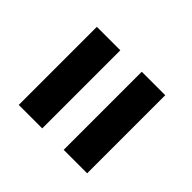

<svg xmlns="http://www.w3.org/2000/svg" viewBox="-66 -595 582 582"><g transform="rotate(-45 225.0 -304.5)"><path d="M40 -258H374.7V-157.4H40ZM40 -450.6H374.7V-350H40Z"/></g></svg>

Font: League Mono Thin Condensed
Style: Regular
Weight: 100
Width: 1
Designer: Tyler Finck
Foundry: The League of Moveable Type / Tyler Finck
Version: Version 2.300;RELEASE